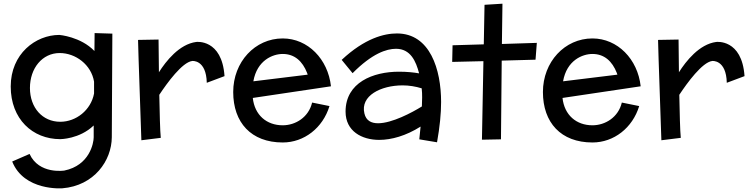

<svg xmlns="http://www.w3.org/2000/svg" viewBox="-20 -723 4059 1039"><path d="M492 -544 491 -447C416 -525 301 -534 301 -534C173 -534 38 -432 38 -255C38 -79 156 30 306 30C306 30 410 30 487 -44V20C487 51 465 172 328 200C328 200 191 222 140 110L46 151C110 312 317 296 317 296C490 282 584 146 585 20L588 -541ZM306 -64C210 -64 142 -140 142 -247C142 -354 209 -436 303 -436C389 -436 474 -373 489 -281V-217C472 -127 392 -64 306 -64Z M1195 -311C1181 -514 1042 -496 1042 -496C950 -484 878 -392 840 -332C840 -332 839 -430 838 -509L727 -507C727 -507 729 -412 745 36L850 23C846 -18 844 -112 842 -210C885 -275 966 -386 1020 -393C1020 -393 1096 -402 1099 -275Z M1510 -45C1423 -45 1358 -100 1348 -193L1771 -256C1755 -403 1646 -515 1510 -515C1360 -515 1242 -388 1242 -225C1242 -60 1339 48 1510 48C1626 48 1727 -31 1763 -149L1669 -168C1650 -88 1579 -45 1510 -45ZM1351 -283C1371 -397 1456 -431 1510 -431C1574 -431 1617 -392 1642 -328L1645 -319Z M2345 47C2360 -37 2367 -109 2367 -171C2367 -346 2308 -542 2128 -542C2059 -542 1954 -516 1829 -399L1888 -327C1994 -434 2072 -459 2123 -459C2202 -459 2231 -391 2248 -326C2220 -331 2182 -335 2139 -335C1999 -335 1850 -277 1850 -119C1850 -13 1938 34 2032 34C2098 34 2177 12 2256 -38L2249 31ZM2263 -147C2210 -114 2101 -56 2026 -56C1989 -56 1961 -70 1952 -109C1929 -205 2041 -261 2159 -261C2194 -261 2230 -255 2262 -245C2266 -211 2264 -179 2263 -147Z M2602 -697 2598 -483 2429 -478 2427 -388 2596 -392 2588 33 2691 31 2695 -395 2878 -400 2885 -491 2696 -485 2699 -703Z M3186 -45C3099 -45 3034 -100 3024 -193L3447 -256C3431 -403 3322 -515 3186 -515C3036 -515 2918 -388 2918 -225C2918 -60 3015 48 3186 48C3302 48 3403 -31 3439 -149L3345 -168C3326 -88 3255 -45 3186 -45ZM3027 -283C3047 -397 3132 -431 3186 -431C3250 -431 3293 -392 3318 -328L3321 -319Z M4009 -311C3995 -514 3856 -496 3856 -496C3764 -484 3692 -392 3654 -332C3654 -332 3653 -430 3652 -509L3541 -507C3541 -507 3543 -412 3559 36L3664 23C3660 -18 3658 -112 3656 -210C3699 -275 3780 -386 3834 -393C3834 -393 3910 -402 3913 -275Z"/></svg>

Font: McLaren
Style: Regular
Weight: 400
Designer: Astigmatic (AOETI)
Foundry: Astigmatic (AOETI)
Version: Version 1.000